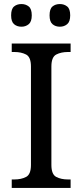

<svg xmlns="http://www.w3.org/2000/svg" viewBox="-20 -929 407 949"><path d="M38 0V-42H51Q85 -42 109 -54.5Q133 -67 133 -114V-600Q133 -647 109 -659.5Q85 -672 51 -672H38V-714H329V-672H316Q282 -672 258 -659.5Q234 -647 234 -600V-114Q234 -67 258 -54.5Q282 -42 316 -42H329V0ZM276 -797Q254 -797 239.5 -809.5Q225 -822 225 -853Q225 -885 239.5 -897Q254 -909 276 -909Q297 -909 312 -897Q327 -885 327 -853Q327 -822 312 -809.5Q297 -797 276 -797ZM86 -797Q64 -797 49.5 -809.5Q35 -822 35 -853Q35 -885 49.5 -897Q64 -909 86 -909Q107 -909 122 -897Q137 -885 137 -853Q137 -822 122 -809.5Q107 -797 86 -797Z"/></svg>

Font: Noto Serif Yezidi
Style: Regular
Weight: 400
Designer: Dalton Maag Ltd
Foundry: Dalton Maag Ltd
Version: Version 1.001; ttfautohint (v1.8.4.7-5d5b)